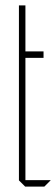

<svg xmlns="http://www.w3.org/2000/svg" viewBox="-20 -690 207 710"><path d="M50 -476V-670H74V-500L51 -476ZM51 -476 74 -500H141V-476ZM73 0 50 -23V-476H74V0ZM74 0V-24H167V-23L144 0Z"/></svg>

Font: Foldit Thin
Style: Regular
Weight: 100
Designer: Sophia Tai
Foundry: Sophia Tai
Version: Version 1.003